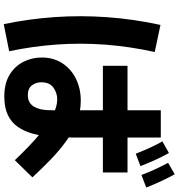

<svg xmlns="http://www.w3.org/2000/svg" viewBox="17 -910 966 1040"><g transform="rotate(90 500.0 -390.0)"><path d="M503 69.7Q431.8 69.7 384.9 41Q338 12.3 314.8 -34Q291.5 -80.3 291.5 -133.3Q291.5 -196.7 322.3 -244.2Q353 -291.7 406.1 -318.1Q459.2 -344.5 525.5 -344.5Q586.5 -344.5 641.2 -322.6Q696 -300.7 746.8 -263.7Q797.5 -226.7 845.7 -179.9Q893.8 -133.2 940.8 -82.5L847.7 12.7Q815.7 -21.3 774.8 -60.9Q733.8 -100.5 689.3 -136.1Q644.7 -171.7 600.3 -194.3Q556 -217 518 -217Q484 -217 454.8 -196.5Q425.7 -176 425.7 -130.8Q425.7 -102 442.3 -79.9Q459 -57.8 494.7 -57.8Q518.7 -57.8 534.1 -67.2Q549.5 -76.5 558.3 -92.2Q567.2 -107.8 571.3 -125.9Q575.5 -144 576.4 -161.9Q577.3 -179.8 577.3 -194.5V-778H724.8V-291.2Q724.8 -235.7 720.5 -182.8Q716.2 -130 703.9 -84.3Q691.7 -38.7 667.5 -3.8Q643.3 31.2 603.1 50.4Q562.8 69.7 503 69.7ZM110.8 72.7Q82.2 -64.3 72.5 -204.2Q62.8 -344.2 73.1 -487.5Q83.3 -630.8 115 -776.2L261.7 -745.2Q231.7 -608.5 221.8 -476.4Q212 -344.3 221.2 -214.7Q230.5 -85.2 257.5 43.3ZM336.5 -464.3V-597.7H914.2V-464.3ZM812.7 -642.3Q794.3 -688.7 778.6 -722.7Q762.8 -756.8 746 -786.8L808.7 -822Q830 -784.3 847.4 -745.5Q864.8 -706.7 879.8 -667.8ZM927.8 -673Q910.3 -719.3 894.2 -753.4Q878 -787.5 862 -817.5L923.8 -853.5Q943.5 -818.3 962.2 -777.8Q980.8 -737.3 995.8 -699.3Z"/></g></svg>

Font: Murecho Thin
Style: Regular
Weight: 100
Designer: Neil Summerour
Foundry: Positype
Version: Version 1.010